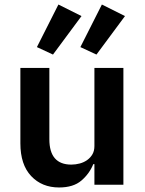

<svg xmlns="http://www.w3.org/2000/svg" viewBox="-20 -816 640 848"><path d="M397 -91H392Q375 -49 339.5 -18.5Q304 12 241 12Q165 12 117.5 -38.5Q70 -89 70 -183V-516H198V-201Q198 -89 295 -89Q314 -89 332.5 -94Q351 -99 365.5 -109.5Q380 -120 388.5 -135Q397 -150 397 -171V-516H525V0H397ZM214 -575 143 -608 238 -796 340 -745ZM406 -575 335 -608 430 -796 532 -745Z"/></svg>

Font: IBM Plex Mono SmBld
Style: Regular
Weight: 600
Monospace: yes
Designer: Mike Abbink, Paul van der Laan, Pieter van Rosmalen
Foundry: Bold Monday
Version: Version 2.3